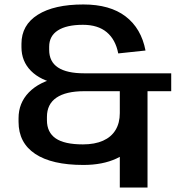

<svg xmlns="http://www.w3.org/2000/svg" viewBox="-20 -729 793 859"><path d="M353 9Q212 9 137.5 -40.5Q63 -90 63 -184V-200Q63 -268 109 -315.5Q155 -363 240 -382L241 -353Q161 -369 118.5 -412Q76 -455 76 -518V-533Q76 -617 149 -663Q222 -709 353 -709Q472 -709 542 -655.5Q612 -602 631 -503L509 -490Q497 -552 457.5 -585Q418 -618 351 -618Q278 -618 239 -593Q200 -568 200 -520V-506Q200 -453 239.5 -427Q279 -401 357 -401H746V-321H357Q275 -321 232.5 -292Q190 -263 190 -206V-191Q190 -137 229 -110Q268 -83 351 -83Q404 -83 441 -99.5Q478 -116 497 -147.5Q516 -179 516 -223H628Q628 -152 595 -100Q562 -48 500.5 -19.5Q439 9 353 9ZM640 -362V110H516V-362Z"/></svg>

Font: Pathway Extreme 12pt SemiBold
Style: Regular
Weight: 600
Version: Version 1.001;gftools[0.9.26]